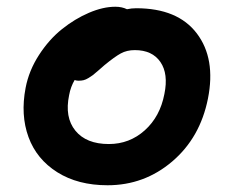

<svg xmlns="http://www.w3.org/2000/svg" viewBox="-20 -552 675 564"><path d="M295.9 -7.8Q209 -7.8 148.2 -46.1Q87.4 -84.5 63.7 -149.4Q40 -214.4 55.2 -293.9Q64.9 -344.7 94.5 -390.4Q124 -436 161.9 -466.3Q199.7 -496.6 241.2 -514.4Q282.7 -532.2 318.8 -532.2Q338.4 -532.2 353 -524.9Q366.2 -527.8 379.9 -527.8Q502 -527.8 558.1 -453.9Q614.3 -379.9 590.8 -262.2Q567.9 -147.5 485.8 -77.6Q403.8 -7.8 295.9 -7.8ZM183.1 -272.9Q169.4 -207.5 201.4 -168.2Q233.4 -128.9 299.8 -128.9Q360.4 -128.9 405.3 -169.2Q450.2 -209.5 462.9 -275.9Q475.1 -335 451.2 -369.9Q427.2 -404.8 376 -404.8Q352.5 -404.8 334.7 -395Q316.9 -385.3 287.1 -360.8Q281.7 -356 269 -345Q256.3 -334 252.7 -331.3Q249 -328.6 240.5 -323.2Q231.9 -317.9 225.3 -316.4Q218.8 -314.9 210 -314.9Q205.1 -314.9 199.2 -316.9Q187.5 -296.9 183.1 -272.9Z"/></svg>

Font: Shantell Sans Bouncy
Style: Italic
Weight: 600
Italic angle: -11.31°
Designer: Stephen Nixon, Anya Danilova, Shantell Martin
Foundry: Arrow Type
Version: Version 1.006;[9816181b4]